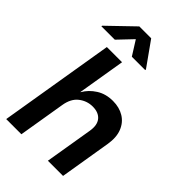

<svg xmlns="http://www.w3.org/2000/svg" viewBox="-279 -1048 1144 1144"><g transform="rotate(45 293.5 -475.5)"><path d="M188.5 -294.9 139.6 0H11.7L132.3 -727.5H260.3L210.4 -426.8H211.9Q236.3 -469.7 280.8 -498Q325.2 -526.4 385.3 -526.4Q439.5 -526.4 479 -502.2Q518.6 -478 536.6 -432.4Q554.7 -386.7 543.9 -322.3L490.7 0H362.8L413.1 -302.7Q422.4 -358.9 397.9 -388.2Q373.5 -417.5 323.7 -417.5Q275.9 -417.5 237.3 -387.7Q198.7 -357.9 188.5 -294.9ZM278.3 -792 221.2 -882.8 134.8 -792H21.5L22.5 -797.4L182.1 -951.2H282.2L391.6 -797.4L390.6 -792Z"/></g></svg>

Font: Inter Display Semi Bold
Style: Italic
Weight: 600
Italic angle: -9.39999°
Designer: Rasmus Andersson
Foundry: rsms
Version: Version 4.000;git-4fc901f